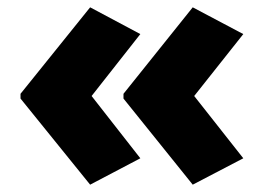

<svg xmlns="http://www.w3.org/2000/svg" viewBox="-20 -543 721 524"><path d="M36 -287 226 -523 363 -450 230 -281 363 -111 226 -39 36 -274ZM317 -287 506 -523 644 -450 510 -281 644 -111 506 -39 317 -274Z"/></svg>

Font: Noto Sans Hebrew Thin Black
Style: Regular
Weight: 900
Version: Version 3.001